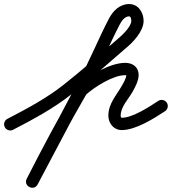

<svg xmlns="http://www.w3.org/2000/svg" viewBox="-48 -594 838 936"><path d="M15.9 38.6C15.9 38.6 15.9 38.6 15.9 38.6C115.8 -13.4 212.8 -65.1 301.6 -135.5C391.8 -207 477.9 -282.9 564.7 -358.4C564.7 -358.4 564.5 -358.2 564.3 -358C564.1 -357.9 563.9 -357.7 563.9 -357.7C601.1 -387.9 652.1 -441.8 652.1 -492.3C652.1 -533.4 626.3 -574.3 581.6 -574.3C536.5 -574.3 503.3 -541.7 483.5 -504C432 -406.1 391.5 -302.2 337.8 -205.6C337.8 -205.6 337.7 -205.4 337.6 -205.3C337.6 -205.2 337.5 -205 337.5 -205C252.4 -44.4 167.4 116.3 82.5 277C73.2 294.5 82 310.3 95.4 317.2C108.8 324.2 126.7 322.3 135.7 304.6C211.9 155.1 290.6 7.2 374.9 -137.9C375.1 -138.1 373.5 -136.3 372 -134.4C370.4 -132.5 368.9 -130.6 369.1 -130.7C412.5 -169.9 502.7 -227.6 562.8 -227.6C564.5 -227.6 571.4 -226 570.1 -227.1C568.4 -228.4 567.9 -231.9 567.9 -228.9C567.9 -212.9 553.5 -189.2 545.9 -175.7C519 -128.1 480.3 -89.2 480.3 -30.3C480.2 7.1 506.2 40.1 545.5 40.1C613.3 40.1 701.4 -15.7 756.5 -51.9C770.3 -61.1 774.2 -79.7 765.1 -93.5C755.9 -107.3 737.3 -111.2 723.5 -102.1C680.1 -73.4 598.9 -19.9 545.5 -19.9C540.9 -19.9 540.3 -26.8 540.3 -30.2C540.3 -73.4 577.7 -110.1 598.1 -146.3C611.6 -170.2 627.9 -200.8 627.9 -228.9C627.9 -267.3 598.4 -287.6 562.8 -287.6C486.7 -287.6 384 -225.1 328.9 -175.3C328.7 -175.1 327.3 -173.4 325.9 -171.7C324.6 -170 323.2 -168.3 323.1 -168.1C238.2 -22 159 126.9 82.3 277.4C73.3 295.1 81.9 310.7 95.2 317.6C108.4 324.5 126.2 322.6 135.5 305C220.5 144.3 305.4 -16.3 390.5 -177C390.5 -177 390.4 -176.8 390.4 -176.7C390.3 -176.6 390.2 -176.4 390.2 -176.4C444.2 -273.5 484.8 -377.8 536.5 -476C545.3 -492.6 560.4 -514.3 581.6 -514.3C590.4 -514.3 592.1 -497.8 592.1 -492.3C592.1 -464.2 546.8 -421.1 526.1 -404.3C526.1 -404.3 525.9 -404.1 525.7 -404C525.5 -403.8 525.3 -403.6 525.3 -403.6C439.2 -328.8 353.8 -253.4 264.4 -182.5C178.6 -114.5 84.6 -64.8 -11.9 -14.6C-26.5 -7 -32.3 11.2 -24.6 25.9C-17 40.5 1.2 46.3 15.9 38.6Z"/></svg>

Font: FRB American Cursive
Style: Bold Italic
Weight: 700
Italic angle: -25°
Version: Version 2.0;Modular Font Editor K font №1